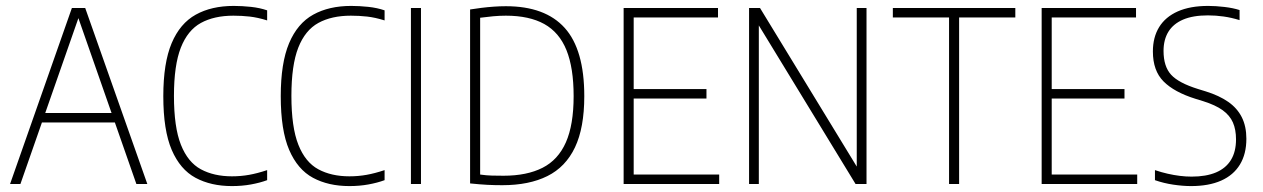

<svg xmlns="http://www.w3.org/2000/svg" viewBox="-20 -622 4268 649"><path d="M14 0 223 -595H268L478 0H441L240 -575H250L49 0ZM108 -208 117 -240H374L383 -208Z M764 7Q693 7 641 -21Q589 -49 560.5 -115.2Q532 -181.5 532 -297Q532 -409 560.2 -476Q588.5 -543 641.8 -572.5Q695 -602 770 -602Q798 -602 828.2 -598.8Q858.5 -595.5 883 -587V-553Q851 -563 824 -566Q797 -569 769 -569Q704 -569 659.2 -544.5Q614.5 -520 591.2 -460.8Q568 -401.5 568 -298Q568 -192 591.5 -132.8Q615 -73.5 659 -49.8Q703 -26 764 -26Q794 -26 822 -31Q850 -36 883 -47V-13Q858.5 -4 828.2 1.5Q798 7 764 7Z M1161 7Q1090 7 1038 -21Q986 -49 957.5 -115.2Q929 -181.5 929 -297Q929 -409 957.2 -476Q985.5 -543 1038.8 -572.5Q1092 -602 1167 -602Q1195 -602 1225.2 -598.8Q1255.5 -595.5 1280 -587V-553Q1248 -563 1221 -566Q1194 -569 1166 -569Q1101 -569 1056.2 -544.5Q1011.5 -520 988.2 -460.8Q965 -401.5 965 -298Q965 -192 988.5 -132.8Q1012 -73.5 1056 -49.8Q1100 -26 1161 -26Q1191 -26 1219 -31Q1247 -36 1280 -47V-13Q1255.5 -4 1225.2 1.5Q1195 7 1161 7Z M1369 0V-595H1403V0Z M1678 4Q1652.5 4 1627.8 2.8Q1603 1.5 1569 -2V-590Q1587.5 -593 1607.8 -595.5Q1628 -598 1648.8 -599.5Q1669.5 -601 1690 -601Q1823 -601 1889 -527.5Q1955 -454 1955 -297Q1955 -190 1923.5 -123.8Q1892 -57.5 1830.2 -26.8Q1768.5 4 1678 4ZM1682 -28Q1761 -28 1813.8 -54.8Q1866.5 -81.5 1892.8 -140.8Q1919 -200 1919 -297Q1919 -392.5 1894.8 -452.5Q1870.5 -512.5 1819.8 -540.8Q1769 -569 1690 -569Q1669 -569 1647 -567Q1625 -565 1603 -562V-32Q1624 -29 1642.5 -28.5Q1661 -28 1682 -28Z M2088 0V-595H2407V-563H2122V-32H2411V0ZM2117 -289V-321H2368V-289Z M2512 0V-595H2549L2890 -36H2876V-595H2909V0H2872L2531 -559H2545V0Z M3188 0V-563H2998V-595H3412V-563H3222V0Z M3501 0V-595H3820V-563H3535V-32H3824V0ZM3530 -289V-321H3781V-289Z M4006 7Q3978.5 7 3946.2 2.2Q3914 -2.5 3884 -13V-47Q3906 -39.5 3927 -34.8Q3948 -30 3968.2 -27.5Q3988.5 -25 4008 -25Q4057 -25 4090.5 -39.2Q4124 -53.5 4141 -81.5Q4158 -109.5 4158 -151Q4158 -184 4147.5 -208Q4137 -232 4112.8 -249.5Q4088.5 -267 4047 -280L4021 -288Q3949 -310.5 3913 -346.8Q3877 -383 3877 -448Q3877 -496 3898.2 -530.5Q3919.5 -565 3961.2 -583.5Q4003 -602 4064 -602Q4089.5 -602 4119 -598.5Q4148.5 -595 4170 -588V-554Q4142.5 -562.5 4116.2 -566.2Q4090 -570 4063 -570Q4012.5 -570 3979.2 -555.8Q3946 -541.5 3929.5 -514.8Q3913 -488 3913 -450Q3913 -397.5 3938.5 -369.5Q3964 -341.5 4030 -321L4056 -313Q4101 -299 4131.5 -277.8Q4162 -256.5 4177.5 -225.8Q4193 -195 4193 -153Q4193 -101.5 4171.2 -65.8Q4149.5 -30 4107.8 -11.5Q4066 7 4006 7Z"/></svg>

Font: Encode Sans SC Condensed Thin
Style: Regular
Weight: 100
Width: 3
Designer: Multiple Designers
Foundry: Impallari Type
Version: Version 3.002